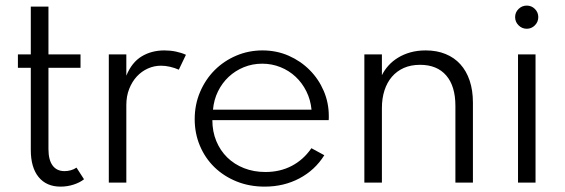

<svg xmlns="http://www.w3.org/2000/svg" viewBox="-20 -663 2050 697"><path d="M200 14.5Q148.6 14.5 120.2 -20.2Q91.8 -55 91.8 -118.6V-416.8H45V-465.5H91.8V-639.1H155.9V-465.5H272.3V-416.8H155.9V-121.8Q155.9 -82.7 170.9 -62.3Q185.9 -41.8 214.1 -41.8Q225.9 -41.8 237.3 -45Q248.6 -48.2 257.7 -54.5L285 -12.3Q270.5 -0.5 247.5 7Q224.5 14.5 200 14.5Z M375 0V-465.5H438.6V-388.2Q458.2 -436.4 494.1 -458.2Q530 -480 576.8 -480Q598.6 -480 618.9 -475.7Q639.1 -471.4 655 -464.1L629.1 -410Q615 -416.4 597.7 -420.5Q580.5 -424.5 564.5 -424.5Q539.5 -424.5 516.8 -414.3Q494.1 -404.1 476.8 -385.5Q459.5 -366.8 449.1 -340.5Q438.6 -314.1 438.6 -281.4V0Z M940.9 14.5Q885.5 14.5 838.9 -4.3Q792.3 -23.2 758.4 -56.1Q724.5 -89.1 705.7 -133.9Q686.8 -178.6 686.8 -230.5Q686.8 -283.6 706.4 -329.3Q725.9 -375 759.3 -408.4Q792.7 -441.8 837.5 -460.9Q882.3 -480 932.7 -480Q984.1 -480 1028 -460.7Q1071.8 -441.4 1104.3 -408.6Q1136.8 -375.9 1155.2 -333Q1173.6 -290 1173.6 -242.3Q1173.6 -237.7 1173.6 -234.1Q1173.6 -230.5 1173.2 -226.8H750.9Q750.9 -185.5 765.2 -150.9Q779.5 -116.4 805 -91.4Q830.5 -66.4 865.9 -52.5Q901.4 -38.6 943.6 -38.6Q996.8 -38.6 1039.3 -60.9Q1081.8 -83.2 1110.5 -125L1157.3 -99.5Q1123.6 -45.5 1067 -15.5Q1010.5 14.5 940.9 14.5ZM1110.9 -265Q1107.3 -301.4 1092 -331.8Q1076.8 -362.3 1053 -384.5Q1029.1 -406.8 998 -419.3Q966.8 -431.8 931.8 -431.8Q896.4 -431.8 865.2 -419.1Q834.1 -406.4 810.2 -384.1Q786.4 -361.8 771.4 -331.4Q756.4 -300.9 753.2 -265Z M1302.7 0V-465.5H1366.4V-390Q1375.5 -408.6 1390.2 -425Q1405 -441.4 1425 -453.6Q1445 -465.9 1470.2 -473Q1495.5 -480 1525.5 -480Q1565.5 -480 1597.3 -467Q1629.1 -454.1 1651.1 -429.8Q1673.2 -405.5 1685 -370.2Q1696.8 -335 1696.8 -290.5V0H1633.2V-278.6Q1633.2 -350.5 1599.8 -389.1Q1566.4 -427.7 1505 -427.7Q1471.8 -427.7 1446.1 -416.4Q1420.5 -405 1402.7 -384.3Q1385 -363.6 1375.7 -334.8Q1366.4 -305.9 1366.4 -270.9V0Z M1892.3 -558.6Q1875 -558.6 1862.5 -571.1Q1850 -583.6 1850 -600.9Q1850 -618.2 1862.5 -630.5Q1875 -642.7 1892.3 -642.7Q1909.5 -642.7 1921.8 -630.5Q1934.1 -618.2 1934.1 -600.9Q1934.1 -583.6 1921.8 -571.1Q1909.5 -558.6 1892.3 -558.6ZM1860.5 0V-465.5H1924.1V0Z"/></svg>

Font: Spartan
Style: Regular
Weight: 400
Designer: Matt Bailey, Mirko Velimirovic
Foundry: Matt Bailey
Version: Version 1.005